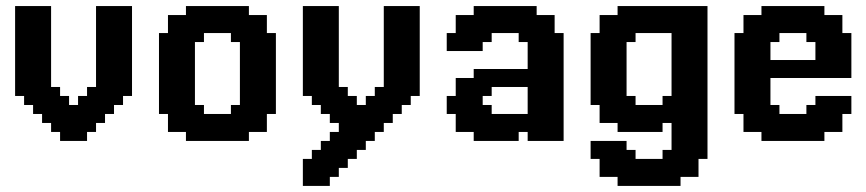

<svg xmlns="http://www.w3.org/2000/svg" viewBox="-20 -461 2834 628"><path d="M382.4 -441.2H411.8V-411.8H382.4ZM352.9 -441.2H382.4V-411.8H352.9ZM323.5 -441.2H352.9V-411.8H323.5ZM294.1 -441.2H323.5V-411.8H294.1ZM294.1 -411.8H323.5V-382.4H294.1ZM294.1 -382.4H323.5V-352.9H294.1ZM294.1 -352.9H323.5V-323.5H294.1ZM294.1 -323.5H323.5V-294.1H294.1ZM294.1 -294.1H323.5V-264.7H294.1ZM294.1 -264.7H323.5V-235.3H294.1ZM294.1 -235.3H323.5V-205.9H294.1ZM294.1 -205.9H323.5V-176.5H294.1ZM323.5 -205.9H352.9V-176.5H323.5ZM352.9 -205.9H382.4V-176.5H352.9ZM382.4 -205.9H411.8V-176.5H382.4ZM382.4 -235.3H411.8V-205.9H382.4ZM382.4 -264.7H411.8V-235.3H382.4ZM382.4 -294.1H411.8V-264.7H382.4ZM352.9 -294.1H382.4V-264.7H352.9ZM352.9 -323.5H382.4V-294.1H352.9ZM352.9 -352.9H382.4V-323.5H352.9ZM352.9 -382.4H382.4V-352.9H352.9ZM352.9 -411.8H382.4V-382.4H352.9ZM382.4 -411.8H411.8V-382.4H382.4ZM382.4 -382.4H411.8V-352.9H382.4ZM382.4 -352.9H411.8V-323.5H382.4ZM382.4 -323.5H411.8V-294.1H382.4ZM323.5 -352.9H352.9V-323.5H323.5ZM323.5 -382.4H352.9V-352.9H323.5ZM323.5 -411.8H352.9V-382.4H323.5ZM323.5 -323.5H352.9V-294.1H323.5ZM323.5 -294.1H352.9V-264.7H323.5ZM323.5 -264.7H352.9V-235.3H323.5ZM323.5 -235.3H352.9V-205.9H323.5ZM352.9 -235.3H382.4V-205.9H352.9ZM352.9 -264.7H382.4V-235.3H352.9ZM382.4 -176.5H411.8V-147.1H382.4ZM352.9 -176.5H382.4V-147.1H352.9ZM323.5 -176.5H352.9V-147.1H323.5ZM294.1 -176.5H323.5V-147.1H294.1ZM264.7 -176.5H294.1V-147.1H264.7ZM352.9 -147.1H382.4V-117.6H352.9ZM323.5 -147.1H352.9V-117.6H323.5ZM294.1 -147.1H323.5V-117.6H294.1ZM264.7 -147.1H294.1V-117.6H264.7ZM235.3 -147.1H264.7V-117.6H235.3ZM235.3 -117.6H264.7V-88.2H235.3ZM264.7 -117.6H294.1V-88.2H264.7ZM294.1 -117.6H323.5V-88.2H294.1ZM323.5 -117.6H352.9V-88.2H323.5ZM294.1 -88.2H323.5V-58.8H294.1ZM264.7 -88.2H294.1V-58.8H264.7ZM235.3 -88.2H264.7V-58.8H235.3ZM235.3 -58.8H264.7V-29.4H235.3ZM264.7 -58.8H294.1V-29.4H264.7ZM235.3 -29.4H264.7V0H235.3ZM205.9 -29.4H235.3V0H205.9ZM176.5 -29.4H205.9V0H176.5ZM176.5 -58.8H205.9V-29.4H176.5ZM205.9 -58.8H235.3V-29.4H205.9ZM205.9 -88.2H235.3V-58.8H205.9ZM205.9 -117.6H235.3V-88.2H205.9ZM176.5 -117.6H205.9V-88.2H176.5ZM176.5 -147.1H205.9V-117.6H176.5ZM147.1 -117.6H176.5V-88.2H147.1ZM147.1 -147.1H176.5V-117.6H147.1ZM147.1 -176.5H176.5V-147.1H147.1ZM117.6 -176.5H147.1V-147.1H117.6ZM88.2 -176.5H117.6V-147.1H88.2ZM58.8 -176.5H88.2V-147.1H58.8ZM58.8 -147.1H88.2V-117.6H58.8ZM88.2 -147.1H117.6V-117.6H88.2ZM117.6 -147.1H147.1V-117.6H117.6ZM117.6 -117.6H147.1V-88.2H117.6ZM88.2 -117.6H117.6V-88.2H88.2ZM147.1 -88.2H176.5V-58.8H147.1ZM117.6 -88.2H147.1V-58.8H117.6ZM176.5 -88.2H205.9V-58.8H176.5ZM147.1 -58.8H176.5V-29.4H147.1ZM29.4 -176.5H58.8V-147.1H29.4ZM29.4 -205.9H58.8V-176.5H29.4ZM29.4 -235.3H58.8V-205.9H29.4ZM29.4 -264.7H58.8V-235.3H29.4ZM29.4 -294.1H58.8V-264.7H29.4ZM58.8 -323.5H88.2V-294.1H58.8ZM58.8 -352.9H88.2V-323.5H58.8ZM58.8 -382.4H88.2V-352.9H58.8ZM58.8 -411.8H88.2V-382.4H58.8ZM58.8 -441.2H88.2V-411.8H58.8ZM29.4 -411.8H58.8V-382.4H29.4ZM29.4 -441.2H58.8V-411.8H29.4ZM29.4 -382.4H58.8V-352.9H29.4ZM29.4 -352.9H58.8V-323.5H29.4ZM29.4 -323.5H58.8V-294.1H29.4ZM58.8 -235.3H88.2V-205.9H58.8ZM58.8 -205.9H88.2V-176.5H58.8ZM58.8 -264.7H88.2V-235.3H58.8ZM58.8 -294.1H88.2V-264.7H58.8ZM88.2 -205.9H117.6V-176.5H88.2ZM88.2 -235.3H117.6V-205.9H88.2ZM117.6 -235.3H147.1V-205.9H117.6ZM117.6 -205.9H147.1V-176.5H117.6ZM117.6 -264.7H147.1V-235.3H117.6ZM117.6 -294.1H147.1V-264.7H117.6ZM117.6 -323.5H147.1V-294.1H117.6ZM117.6 -352.9H147.1V-323.5H117.6ZM117.6 -382.4H147.1V-352.9H117.6ZM117.6 -411.8H147.1V-382.4H117.6ZM88.2 -411.8H117.6V-382.4H88.2ZM88.2 -441.2H117.6V-411.8H88.2ZM117.6 -441.2H147.1V-411.8H117.6ZM88.2 -382.4H117.6V-352.9H88.2ZM88.2 -352.9H117.6V-323.5H88.2ZM88.2 -323.5H117.6V-294.1H88.2ZM88.2 -294.1H117.6V-264.7H88.2ZM88.2 -264.7H117.6V-235.3H88.2Z M617.6 -441.2H647.1V-411.8H617.6ZM647.1 -441.2H676.5V-411.8H647.1ZM588.2 -441.2H617.6V-411.8H588.2ZM676.5 -441.2H705.9V-411.8H676.5ZM705.9 -441.2H735.3V-411.8H705.9ZM735.3 -441.2H764.7V-411.8H735.3ZM764.7 -441.2H794.1V-411.8H764.7ZM794.1 -411.8H823.5V-382.4H794.1ZM764.7 -411.8H794.1V-382.4H764.7ZM764.7 -382.4H794.1V-352.9H764.7ZM823.5 -411.8H852.9V-382.4H823.5ZM823.5 -382.4H852.9V-352.9H823.5ZM794.1 -382.4H823.5V-352.9H794.1ZM764.7 -352.9H794.1V-323.5H764.7ZM735.3 -352.9H764.7V-323.5H735.3ZM794.1 -352.9H823.5V-323.5H794.1ZM823.5 -352.9H852.9V-323.5H823.5ZM852.9 -352.9H882.4V-323.5H852.9ZM852.9 -323.5H882.4V-294.1H852.9ZM852.9 -294.1H882.4V-264.7H852.9ZM852.9 -264.7H882.4V-235.3H852.9ZM852.9 -235.3H882.4V-205.9H852.9ZM852.9 -205.9H882.4V-176.5H852.9ZM852.9 -176.5H882.4V-147.1H852.9ZM852.9 -147.1H882.4V-117.6H852.9ZM852.9 -117.6H882.4V-88.2H852.9ZM823.5 -117.6H852.9V-88.2H823.5ZM823.5 -88.2H852.9V-58.8H823.5ZM823.5 -58.8H852.9V-29.4H823.5ZM794.1 -58.8H823.5V-29.4H794.1ZM764.7 -58.8H794.1V-29.4H764.7ZM735.3 -88.2H764.7V-58.8H735.3ZM735.3 -117.6H764.7V-88.2H735.3ZM764.7 -117.6H794.1V-88.2H764.7ZM764.7 -88.2H794.1V-58.8H764.7ZM794.1 -88.2H823.5V-58.8H794.1ZM794.1 -117.6H823.5V-88.2H794.1ZM794.1 -147.1H823.5V-117.6H794.1ZM764.7 -147.1H794.1V-117.6H764.7ZM764.7 -176.5H794.1V-147.1H764.7ZM764.7 -205.9H794.1V-176.5H764.7ZM764.7 -235.3H794.1V-205.9H764.7ZM764.7 -264.7H794.1V-235.3H764.7ZM764.7 -294.1H794.1V-264.7H764.7ZM764.7 -323.5H794.1V-294.1H764.7ZM794.1 -323.5H823.5V-294.1H794.1ZM794.1 -294.1H823.5V-264.7H794.1ZM794.1 -264.7H823.5V-235.3H794.1ZM794.1 -235.3H823.5V-205.9H794.1ZM794.1 -205.9H823.5V-176.5H794.1ZM794.1 -176.5H823.5V-147.1H794.1ZM823.5 -147.1H852.9V-117.6H823.5ZM823.5 -176.5H852.9V-147.1H823.5ZM823.5 -205.9H852.9V-176.5H823.5ZM823.5 -235.3H852.9V-205.9H823.5ZM823.5 -264.7H852.9V-235.3H823.5ZM823.5 -294.1H852.9V-264.7H823.5ZM823.5 -323.5H852.9V-294.1H823.5ZM735.3 -58.8H764.7V-29.4H735.3ZM735.3 -29.4H764.7V0H735.3ZM764.7 -29.4H794.1V0H764.7ZM705.9 -29.4H735.3V0H705.9ZM676.5 -29.4H705.9V0H676.5ZM647.1 -29.4H676.5V0H647.1ZM617.6 -29.4H647.1V0H617.6ZM588.2 -29.4H617.6V0H588.2ZM588.2 -58.8H617.6V-29.4H588.2ZM558.8 -58.8H588.2V-29.4H558.8ZM529.4 -58.8H558.8V-29.4H529.4ZM529.4 -88.2H558.8V-58.8H529.4ZM500 -117.6H529.4V-88.2H500ZM529.4 -117.6H558.8V-88.2H529.4ZM500 -147.1H529.4V-117.6H500ZM500 -176.5H529.4V-147.1H500ZM500 -205.9H529.4V-176.5H500ZM500 -235.3H529.4V-205.9H500ZM500 -264.7H529.4V-235.3H500ZM500 -294.1H529.4V-264.7H500ZM529.4 -294.1H558.8V-264.7H529.4ZM529.4 -323.5H558.8V-294.1H529.4ZM500 -323.5H529.4V-294.1H500ZM500 -352.9H529.4V-323.5H500ZM529.4 -352.9H558.8V-323.5H529.4ZM529.4 -382.4H558.8V-352.9H529.4ZM529.4 -411.8H558.8V-382.4H529.4ZM558.8 -411.8H588.2V-382.4H558.8ZM588.2 -411.8H617.6V-382.4H588.2ZM617.6 -411.8H647.1V-382.4H617.6ZM617.6 -382.4H647.1V-352.9H617.6ZM617.6 -352.9H647.1V-323.5H617.6ZM588.2 -352.9H617.6V-323.5H588.2ZM558.8 -352.9H588.2V-323.5H558.8ZM588.2 -323.5H617.6V-294.1H588.2ZM588.2 -294.1H617.6V-264.7H588.2ZM588.2 -264.7H617.6V-235.3H588.2ZM588.2 -235.3H617.6V-205.9H588.2ZM588.2 -205.9H617.6V-176.5H588.2ZM588.2 -176.5H617.6V-147.1H588.2ZM588.2 -147.1H617.6V-117.6H588.2ZM588.2 -117.6H617.6V-88.2H588.2ZM617.6 -117.6H647.1V-88.2H617.6ZM617.6 -88.2H647.1V-58.8H617.6ZM647.1 -88.2H676.5V-58.8H647.1ZM676.5 -88.2H705.9V-58.8H676.5ZM705.9 -88.2H735.3V-58.8H705.9ZM705.9 -58.8H735.3V-29.4H705.9ZM676.5 -58.8H705.9V-29.4H676.5ZM647.1 -58.8H676.5V-29.4H647.1ZM617.6 -58.8H647.1V-29.4H617.6ZM588.2 -88.2H617.6V-58.8H588.2ZM558.8 -88.2H588.2V-58.8H558.8ZM558.8 -117.6H588.2V-88.2H558.8ZM558.8 -147.1H588.2V-117.6H558.8ZM558.8 -176.5H588.2V-147.1H558.8ZM529.4 -176.5H558.8V-147.1H529.4ZM529.4 -147.1H558.8V-117.6H529.4ZM529.4 -205.9H558.8V-176.5H529.4ZM529.4 -235.3H558.8V-205.9H529.4ZM529.4 -264.7H558.8V-235.3H529.4ZM558.8 -264.7H588.2V-235.3H558.8ZM558.8 -235.3H588.2V-205.9H558.8ZM558.8 -205.9H588.2V-176.5H558.8ZM558.8 -294.1H588.2V-264.7H558.8ZM558.8 -323.5H588.2V-294.1H558.8ZM558.8 -382.4H588.2V-352.9H558.8ZM588.2 -382.4H617.6V-352.9H588.2ZM647.1 -411.8H676.5V-382.4H647.1ZM676.5 -411.8H705.9V-382.4H676.5ZM705.9 -411.8H735.3V-382.4H705.9ZM735.3 -411.8H764.7V-382.4H735.3ZM735.3 -382.4H764.7V-352.9H735.3ZM705.9 -382.4H735.3V-352.9H705.9ZM676.5 -382.4H705.9V-352.9H676.5ZM647.1 -382.4H676.5V-352.9H647.1Z M970.6 -441.2H1000V-411.8H970.6ZM1000 -441.2H1029.4V-411.8H1000ZM1029.4 -441.2H1058.8V-411.8H1029.4ZM1058.8 -441.2H1088.2V-411.8H1058.8ZM1058.8 -411.8H1088.2V-382.4H1058.8ZM1058.8 -382.4H1088.2V-352.9H1058.8ZM1058.8 -352.9H1088.2V-323.5H1058.8ZM1058.8 -323.5H1088.2V-294.1H1058.8ZM1058.8 -294.1H1088.2V-264.7H1058.8ZM1058.8 -264.7H1088.2V-235.3H1058.8ZM1058.8 -235.3H1088.2V-205.9H1058.8ZM1058.8 -205.9H1088.2V-176.5H1058.8ZM1058.8 -176.5H1088.2V-147.1H1058.8ZM1029.4 -176.5H1058.8V-147.1H1029.4ZM1000 -176.5H1029.4V-147.1H1000ZM970.6 -176.5H1000V-147.1H970.6ZM970.6 -205.9H1000V-176.5H970.6ZM970.6 -235.3H1000V-205.9H970.6ZM970.6 -264.7H1000V-235.3H970.6ZM970.6 -294.1H1000V-264.7H970.6ZM970.6 -323.5H1000V-294.1H970.6ZM970.6 -352.9H1000V-323.5H970.6ZM970.6 -382.4H1000V-352.9H970.6ZM970.6 -411.8H1000V-382.4H970.6ZM1000 -411.8H1029.4V-382.4H1000ZM1029.4 -411.8H1058.8V-382.4H1029.4ZM1029.4 -382.4H1058.8V-352.9H1029.4ZM1029.4 -352.9H1058.8V-323.5H1029.4ZM1029.4 -323.5H1058.8V-294.1H1029.4ZM1029.4 -294.1H1058.8V-264.7H1029.4ZM1029.4 -264.7H1058.8V-235.3H1029.4ZM1000 -235.3H1029.4V-205.9H1000ZM1000 -205.9H1029.4V-176.5H1000ZM1000 -264.7H1029.4V-235.3H1000ZM1000 -294.1H1029.4V-264.7H1000ZM1000 -323.5H1029.4V-294.1H1000ZM1000 -352.9H1029.4V-323.5H1000ZM1000 -382.4H1029.4V-352.9H1000ZM1029.4 -235.3H1058.8V-205.9H1029.4ZM1029.4 -205.9H1058.8V-176.5H1029.4ZM1235.3 -441.2H1264.7V-411.8H1235.3ZM1264.7 -441.2H1294.1V-411.8H1264.7ZM1294.1 -441.2H1323.5V-411.8H1294.1ZM1323.5 -441.2H1352.9V-411.8H1323.5ZM1323.5 -411.8H1352.9V-382.4H1323.5ZM1323.5 -382.4H1352.9V-352.9H1323.5ZM1323.5 -352.9H1352.9V-323.5H1323.5ZM1323.5 -323.5H1352.9V-294.1H1323.5ZM1323.5 -294.1H1352.9V-264.7H1323.5ZM1323.5 -264.7H1352.9V-235.3H1323.5ZM1323.5 -235.3H1352.9V-205.9H1323.5ZM1323.5 -205.9H1352.9V-176.5H1323.5ZM1323.5 -176.5H1352.9V-147.1H1323.5ZM1294.1 -205.9H1323.5V-176.5H1294.1ZM1264.7 -205.9H1294.1V-176.5H1264.7ZM1264.7 -176.5H1294.1V-147.1H1264.7ZM1235.3 -205.9H1264.7V-176.5H1235.3ZM1235.3 -235.3H1264.7V-205.9H1235.3ZM1235.3 -264.7H1264.7V-235.3H1235.3ZM1235.3 -294.1H1264.7V-264.7H1235.3ZM1235.3 -323.5H1264.7V-294.1H1235.3ZM1235.3 -352.9H1264.7V-323.5H1235.3ZM1235.3 -382.4H1264.7V-352.9H1235.3ZM1235.3 -411.8H1264.7V-382.4H1235.3ZM1264.7 -411.8H1294.1V-382.4H1264.7ZM1294.1 -411.8H1323.5V-382.4H1294.1ZM1294.1 -382.4H1323.5V-352.9H1294.1ZM1294.1 -352.9H1323.5V-323.5H1294.1ZM1294.1 -323.5H1323.5V-294.1H1294.1ZM1294.1 -294.1H1323.5V-264.7H1294.1ZM1294.1 -264.7H1323.5V-235.3H1294.1ZM1294.1 -235.3H1323.5V-205.9H1294.1ZM1264.7 -235.3H1294.1V-205.9H1264.7ZM1264.7 -264.7H1294.1V-235.3H1264.7ZM1264.7 -294.1H1294.1V-264.7H1264.7ZM1264.7 -323.5H1294.1V-294.1H1264.7ZM1264.7 -352.9H1294.1V-323.5H1264.7ZM1264.7 -382.4H1294.1V-352.9H1264.7ZM1205.9 -176.5H1235.3V-147.1H1205.9ZM1235.3 -176.5H1264.7V-147.1H1235.3ZM1264.7 -147.1H1294.1V-117.6H1264.7ZM1294.1 -147.1H1323.5V-117.6H1294.1ZM1294.1 -176.5H1323.5V-147.1H1294.1ZM1235.3 -147.1H1264.7V-117.6H1235.3ZM1235.3 -117.6H1264.7V-88.2H1235.3ZM1264.7 -117.6H1294.1V-88.2H1264.7ZM1235.3 -88.2H1264.7V-58.8H1235.3ZM1205.9 -88.2H1235.3V-58.8H1205.9ZM1205.9 -58.8H1235.3V-29.4H1205.9ZM1176.5 -58.8H1205.9V-29.4H1176.5ZM1176.5 -29.4H1205.9V0H1176.5ZM1147.1 -29.4H1176.5V0H1147.1ZM1147.1 0H1176.5V29.4H1147.1ZM1117.6 0H1147.1V29.4H1117.6ZM1117.6 29.4H1147.1V58.8H1117.6ZM1088.2 29.4H1117.6V58.8H1088.2ZM1088.2 58.8H1117.6V88.2H1088.2ZM1058.8 58.8H1088.2V88.2H1058.8ZM1058.8 88.2H1088.2V117.6H1058.8ZM1029.4 88.2H1058.8V117.6H1029.4ZM1029.4 117.6H1058.8V147.1H1029.4ZM1000 117.6H1029.4V147.1H1000ZM970.6 117.6H1000V147.1H970.6ZM970.6 88.2H1000V117.6H970.6ZM970.6 58.8H1000V88.2H970.6ZM1000 58.8H1029.4V88.2H1000ZM1000 88.2H1029.4V117.6H1000ZM1029.4 58.8H1058.8V88.2H1029.4ZM1000 29.4H1029.4V58.8H1000ZM1029.4 29.4H1058.8V58.8H1029.4ZM1029.4 0H1058.8V29.4H1029.4ZM1058.8 0H1088.2V29.4H1058.8ZM1088.2 0H1117.6V29.4H1088.2ZM1088.2 -29.4H1117.6V0H1088.2ZM1058.8 -29.4H1088.2V0H1058.8ZM1058.8 29.4H1088.2V58.8H1058.8ZM1117.6 -58.8H1147.1V-29.4H1117.6ZM1088.2 -58.8H1117.6V-29.4H1088.2ZM1117.6 -29.4H1147.1V0H1117.6ZM1147.1 -58.8H1176.5V-29.4H1147.1ZM1147.1 -88.2H1176.5V-58.8H1147.1ZM1176.5 -88.2H1205.9V-58.8H1176.5ZM1176.5 -117.6H1205.9V-88.2H1176.5ZM1205.9 -117.6H1235.3V-88.2H1205.9ZM1205.9 -147.1H1235.3V-117.6H1205.9ZM1176.5 -147.1H1205.9V-117.6H1176.5ZM1147.1 -117.6H1176.5V-88.2H1147.1ZM1117.6 -117.6H1147.1V-88.2H1117.6ZM1117.6 -147.1H1147.1V-117.6H1117.6ZM1088.2 -117.6H1117.6V-88.2H1088.2ZM1088.2 -147.1H1117.6V-117.6H1088.2ZM1088.2 -176.5H1117.6V-147.1H1088.2ZM1058.8 -147.1H1088.2V-117.6H1058.8ZM1029.4 -147.1H1058.8V-117.6H1029.4ZM1000 -147.1H1029.4V-117.6H1000ZM1058.8 -117.6H1088.2V-88.2H1058.8ZM1029.4 -117.6H1058.8V-88.2H1029.4ZM1058.8 -88.2H1088.2V-58.8H1058.8ZM1088.2 -88.2H1117.6V-58.8H1088.2ZM1117.6 -88.2H1147.1V-58.8H1117.6Z M1676.5 0H1647.1V-29.4H1676.5ZM1735.3 0H1705.9V-29.4H1735.3ZM1647.1 0H1617.6V-29.4H1647.1ZM1617.6 0H1588.2V-29.4H1617.6ZM1588.2 0H1558.8V-29.4H1588.2ZM1558.8 0H1529.4V-29.4H1558.8ZM1529.4 -29.4H1500V-58.8H1529.4ZM1558.8 -29.4H1529.4V-58.8H1558.8ZM1558.8 -58.8H1529.4V-88.2H1558.8ZM1500 -29.4H1470.6V-58.8H1500ZM1500 -58.8H1470.6V-88.2H1500ZM1529.4 -58.8H1500V-88.2H1529.4ZM1558.8 -88.2H1529.4V-117.6H1558.8ZM1588.2 -88.2H1558.8V-117.6H1588.2ZM1529.4 -88.2H1500V-117.6H1529.4ZM1500 -88.2H1470.6V-117.6H1500ZM1470.6 -88.2H1441.2V-117.6H1470.6ZM1470.6 -117.6H1441.2V-147.1H1470.6ZM1470.6 -294.1H1441.2V-323.5H1470.6ZM1470.6 -323.5H1441.2V-352.9H1470.6ZM1500 -323.5H1470.6V-352.9H1500ZM1500 -352.9H1470.6V-382.4H1500ZM1500 -382.4H1470.6V-411.8H1500ZM1529.4 -382.4H1500V-411.8H1529.4ZM1558.8 -382.4H1529.4V-411.8H1558.8ZM1588.2 -352.9H1558.8V-382.4H1588.2ZM1588.2 -323.5H1558.8V-352.9H1588.2ZM1558.8 -323.5H1529.4V-352.9H1558.8ZM1558.8 -352.9H1529.4V-382.4H1558.8ZM1529.4 -352.9H1500V-382.4H1529.4ZM1529.4 -323.5H1500V-352.9H1529.4ZM1529.4 -294.1H1500V-323.5H1529.4ZM1558.8 -294.1H1529.4V-323.5H1558.8ZM1558.8 -117.6H1529.4V-147.1H1558.8ZM1529.4 -117.6H1500V-147.1H1529.4ZM1500 -294.1H1470.6V-323.5H1500ZM1500 -117.6H1470.6V-147.1H1500ZM1588.2 -382.4H1558.8V-411.8H1588.2ZM1588.2 -411.8H1558.8V-441.2H1588.2ZM1558.8 -411.8H1529.4V-441.2H1558.8ZM1617.6 -411.8H1588.2V-441.2H1617.6ZM1647.1 -411.8H1617.6V-441.2H1647.1ZM1676.5 -411.8H1647.1V-441.2H1676.5ZM1705.9 -411.8H1676.5V-441.2H1705.9ZM1735.3 -411.8H1705.9V-441.2H1735.3ZM1735.3 -382.4H1705.9V-411.8H1735.3ZM1764.7 -382.4H1735.3V-411.8H1764.7ZM1794.1 -382.4H1764.7V-411.8H1794.1ZM1794.1 -352.9H1764.7V-382.4H1794.1ZM1823.5 -323.5H1794.1V-352.9H1823.5ZM1794.1 -323.5H1764.7V-352.9H1794.1ZM1823.5 -294.1H1794.1V-323.5H1823.5ZM1823.5 -264.7H1794.1V-294.1H1823.5ZM1823.5 -235.3H1794.1V-264.7H1823.5ZM1823.5 -205.9H1794.1V-235.3H1823.5ZM1823.5 -176.5H1794.1V-205.9H1823.5ZM1823.5 -147.1H1794.1V-176.5H1823.5ZM1794.1 -147.1H1764.7V-176.5H1794.1ZM1794.1 -117.6H1764.7V-147.1H1794.1ZM1823.5 -117.6H1794.1V-147.1H1823.5ZM1823.5 -88.2H1794.1V-117.6H1823.5ZM1794.1 -88.2H1764.7V-117.6H1794.1ZM1794.1 -58.8H1764.7V-88.2H1794.1ZM1794.1 -29.4H1764.7V-58.8H1794.1ZM1764.7 -29.4H1735.3V-58.8H1764.7ZM1735.3 -29.4H1705.9V-58.8H1735.3ZM1705.9 -29.4H1676.5V-58.8H1705.9ZM1705.9 -58.8H1676.5V-88.2H1705.9ZM1735.3 -88.2H1705.9V-117.6H1735.3ZM1764.7 -88.2H1735.3V-117.6H1764.7ZM1735.3 -117.6H1705.9V-147.1H1735.3ZM1735.3 -147.1H1705.9V-176.5H1735.3ZM1735.3 -176.5H1705.9V-205.9H1735.3ZM1735.3 -205.9H1705.9V-235.3H1735.3ZM1735.3 -235.3H1705.9V-264.7H1735.3ZM1735.3 -264.7H1705.9V-294.1H1735.3ZM1735.3 -294.1H1705.9V-323.5H1735.3ZM1735.3 -323.5H1705.9V-352.9H1735.3ZM1705.9 -323.5H1676.5V-352.9H1705.9ZM1705.9 -352.9H1676.5V-382.4H1705.9ZM1676.5 -352.9H1647.1V-382.4H1676.5ZM1647.1 -352.9H1617.6V-382.4H1647.1ZM1617.6 -352.9H1588.2V-382.4H1617.6ZM1617.6 -382.4H1588.2V-411.8H1617.6ZM1647.1 -382.4H1617.6V-411.8H1647.1ZM1676.5 -382.4H1647.1V-411.8H1676.5ZM1705.9 -382.4H1676.5V-411.8H1705.9ZM1735.3 -352.9H1705.9V-382.4H1735.3ZM1764.7 -352.9H1735.3V-382.4H1764.7ZM1764.7 -323.5H1735.3V-352.9H1764.7ZM1764.7 -294.1H1735.3V-323.5H1764.7ZM1764.7 -264.7H1735.3V-294.1H1764.7ZM1794.1 -264.7H1764.7V-294.1H1794.1ZM1794.1 -294.1H1764.7V-323.5H1794.1ZM1794.1 -235.3H1764.7V-264.7H1794.1ZM1794.1 -205.9H1764.7V-235.3H1794.1ZM1794.1 -176.5H1764.7V-205.9H1794.1ZM1764.7 -176.5H1735.3V-205.9H1764.7ZM1764.7 -205.9H1735.3V-235.3H1764.7ZM1764.7 -235.3H1735.3V-264.7H1764.7ZM1764.7 -147.1H1735.3V-176.5H1764.7ZM1764.7 -117.6H1735.3V-147.1H1764.7ZM1764.7 -58.8H1735.3V-88.2H1764.7ZM1735.3 -58.8H1705.9V-88.2H1735.3ZM1676.5 -29.4H1647.1V-58.8H1676.5ZM1647.1 -29.4H1617.6V-58.8H1647.1ZM1617.6 -29.4H1588.2V-58.8H1617.6ZM1588.2 -29.4H1558.8V-58.8H1588.2ZM1588.2 -58.8H1558.8V-88.2H1588.2ZM1617.6 -58.8H1588.2V-88.2H1617.6ZM1647.1 -58.8H1617.6V-88.2H1647.1ZM1676.5 -58.8H1647.1V-88.2H1676.5ZM1500 -147.1H1470.6V-176.5H1500ZM1529.4 -147.1H1500V-176.5H1529.4ZM1558.8 -147.1H1529.4V-176.5H1558.8ZM1500 -176.5H1470.6V-205.9H1500ZM1529.4 -176.5H1500V-205.9H1529.4ZM1558.8 -176.5H1529.4V-205.9H1558.8ZM1588.2 -176.5H1558.8V-205.9H1588.2ZM1617.6 -176.5H1588.2V-205.9H1617.6ZM1647.1 -176.5H1617.6V-205.9H1647.1ZM1676.5 -176.5H1647.1V-205.9H1676.5ZM1705.9 -176.5H1676.5V-205.9H1705.9ZM1705.9 -205.9H1676.5V-235.3H1705.9ZM1676.5 -205.9H1647.1V-235.3H1676.5ZM1647.1 -205.9H1617.6V-235.3H1647.1ZM1617.6 -205.9H1588.2V-235.3H1617.6ZM1588.2 -205.9H1558.8V-235.3H1588.2ZM1558.8 -205.9H1529.4V-235.3H1558.8ZM1794.1 -88.2H1823.5V-58.8H1794.1ZM1794.1 -58.8H1823.5V-29.4H1794.1ZM1794.1 -29.4H1823.5V0H1794.1ZM1764.7 -29.4H1794.1V0H1764.7ZM1735.3 -29.4H1764.7V0H1735.3ZM1558.8 -176.5H1588.2V-147.1H1558.8Z M2264.7 -441.2H2294.1V-411.8H2264.7ZM2235.3 -441.2H2264.7V-411.8H2235.3ZM2205.9 -441.2H2235.3V-411.8H2205.9ZM2176.5 -441.2H2205.9V-411.8H2176.5ZM2147.1 -411.8H2176.5V-382.4H2147.1ZM2147.1 -382.4H2176.5V-352.9H2147.1ZM2176.5 -382.4H2205.9V-352.9H2176.5ZM2205.9 -382.4H2235.3V-352.9H2205.9ZM2205.9 -411.8H2235.3V-382.4H2205.9ZM2176.5 -411.8H2205.9V-382.4H2176.5ZM2117.6 -411.8H2147.1V-382.4H2117.6ZM2117.6 -441.2H2147.1V-411.8H2117.6ZM2088.2 -441.2H2117.6V-411.8H2088.2ZM2058.8 -441.2H2088.2V-411.8H2058.8ZM2029.4 -441.2H2058.8V-411.8H2029.4ZM2000 -441.2H2029.4V-411.8H2000ZM2000 -411.8H2029.4V-382.4H2000ZM2000 -382.4H2029.4V-352.9H2000ZM2029.4 -382.4H2058.8V-352.9H2029.4ZM2058.8 -382.4H2088.2V-352.9H2058.8ZM2088.2 -382.4H2117.6V-352.9H2088.2ZM2117.6 -382.4H2147.1V-352.9H2117.6ZM2235.3 -411.8H2264.7V-382.4H2235.3ZM2264.7 -411.8H2294.1V-382.4H2264.7ZM2264.7 -382.4H2294.1V-352.9H2264.7ZM2235.3 -382.4H2264.7V-352.9H2235.3ZM2088.2 -411.8H2117.6V-382.4H2088.2ZM2058.8 -411.8H2088.2V-382.4H2058.8ZM2029.4 -411.8H2058.8V-382.4H2029.4ZM1970.6 -411.8H2000V-382.4H1970.6ZM1970.6 -382.4H2000V-352.9H1970.6ZM1941.2 -382.4H1970.6V-352.9H1941.2ZM1941.2 -411.8H1970.6V-382.4H1941.2ZM2029.4 -352.9H2058.8V-323.5H2029.4ZM2000 -352.9H2029.4V-323.5H2000ZM1970.6 -352.9H2000V-323.5H1970.6ZM1941.2 -352.9H1970.6V-323.5H1941.2ZM1911.8 -352.9H1941.2V-323.5H1911.8ZM1911.8 -323.5H1941.2V-294.1H1911.8ZM1911.8 -294.1H1941.2V-264.7H1911.8ZM1911.8 -264.7H1941.2V-235.3H1911.8ZM1941.2 -264.7H1970.6V-235.3H1941.2ZM1941.2 -235.3H1970.6V-205.9H1941.2ZM1970.6 -235.3H2000V-205.9H1970.6ZM1970.6 -264.7H2000V-235.3H1970.6ZM2000 -264.7H2029.4V-235.3H2000ZM2000 -294.1H2029.4V-264.7H2000ZM2000 -323.5H2029.4V-294.1H2000ZM1970.6 -323.5H2000V-294.1H1970.6ZM1941.2 -323.5H1970.6V-294.1H1941.2ZM1941.2 -294.1H1970.6V-264.7H1941.2ZM1970.6 -294.1H2000V-264.7H1970.6ZM2176.5 -352.9H2205.9V-323.5H2176.5ZM2205.9 -352.9H2235.3V-323.5H2205.9ZM2235.3 -352.9H2264.7V-323.5H2235.3ZM2235.3 -323.5H2264.7V-294.1H2235.3ZM2264.7 -323.5H2294.1V-294.1H2264.7ZM2264.7 -352.9H2294.1V-323.5H2264.7ZM2264.7 -294.1H2294.1V-264.7H2264.7ZM2235.3 -294.1H2264.7V-264.7H2235.3ZM2205.9 -294.1H2235.3V-264.7H2205.9ZM2205.9 -323.5H2235.3V-294.1H2205.9ZM2176.5 -323.5H2205.9V-294.1H2176.5ZM2176.5 -294.1H2205.9V-264.7H2176.5ZM2176.5 -264.7H2205.9V-235.3H2176.5ZM2205.9 -264.7H2235.3V-235.3H2205.9ZM2235.3 -264.7H2264.7V-235.3H2235.3ZM2264.7 -264.7H2294.1V-235.3H2264.7ZM2235.3 -235.3H2264.7V-205.9H2235.3ZM2205.9 -235.3H2235.3V-205.9H2205.9ZM2176.5 -235.3H2205.9V-205.9H2176.5ZM2176.5 -205.9H2205.9V-176.5H2176.5ZM2205.9 -205.9H2235.3V-176.5H2205.9ZM2235.3 -205.9H2264.7V-176.5H2235.3ZM2264.7 -235.3H2294.1V-205.9H2264.7ZM2264.7 -205.9H2294.1V-176.5H2264.7ZM2264.7 -176.5H2294.1V-147.1H2264.7ZM2264.7 -147.1H2294.1V-117.6H2264.7ZM2264.7 -117.6H2294.1V-88.2H2264.7ZM2264.7 -88.2H2294.1V-58.8H2264.7ZM2235.3 -88.2H2264.7V-58.8H2235.3ZM2235.3 -58.8H2264.7V-29.4H2235.3ZM2205.9 -58.8H2235.3V-29.4H2205.9ZM2176.5 -88.2H2205.9V-58.8H2176.5ZM2176.5 -117.6H2205.9V-88.2H2176.5ZM2176.5 -147.1H2205.9V-117.6H2176.5ZM2176.5 -176.5H2205.9V-147.1H2176.5ZM2205.9 -176.5H2235.3V-147.1H2205.9ZM2235.3 -176.5H2264.7V-147.1H2235.3ZM2235.3 -147.1H2264.7V-117.6H2235.3ZM2235.3 -117.6H2264.7V-88.2H2235.3ZM2205.9 -88.2H2235.3V-58.8H2205.9ZM2205.9 -117.6H2235.3V-88.2H2205.9ZM2205.9 -147.1H2235.3V-117.6H2205.9ZM2147.1 -117.6H2176.5V-88.2H2147.1ZM2147.1 -88.2H2176.5V-58.8H2147.1ZM2117.6 -88.2H2147.1V-58.8H2117.6ZM2117.6 -58.8H2147.1V-29.4H2117.6ZM2088.2 -58.8H2117.6V-29.4H2088.2ZM2058.8 -58.8H2088.2V-29.4H2058.8ZM2029.4 -58.8H2058.8V-29.4H2029.4ZM2000 -58.8H2029.4V-29.4H2000ZM2000 -88.2H2029.4V-58.8H2000ZM2029.4 -88.2H2058.8V-58.8H2029.4ZM2058.8 -117.6H2088.2V-88.2H2058.8ZM2088.2 -117.6H2117.6V-88.2H2088.2ZM2117.6 -117.6H2147.1V-88.2H2117.6ZM2058.8 -88.2H2088.2V-58.8H2058.8ZM2088.2 -88.2H2117.6V-58.8H2088.2ZM2176.5 -58.8H2205.9V-29.4H2176.5ZM2000 -117.6H2029.4V-88.2H2000ZM2000 -147.1H2029.4V-117.6H2000ZM2029.4 -147.1H2058.8V-117.6H2029.4ZM2029.4 -117.6H2058.8V-88.2H2029.4ZM1970.6 -117.6H2000V-88.2H1970.6ZM1970.6 -88.2H2000V-58.8H1970.6ZM1941.2 -88.2H1970.6V-58.8H1941.2ZM1941.2 -117.6H1970.6V-88.2H1941.2ZM1941.2 -147.1H1970.6V-117.6H1941.2ZM1941.2 -176.5H1970.6V-147.1H1941.2ZM1911.8 -176.5H1941.2V-147.1H1911.8ZM1911.8 -147.1H1941.2V-117.6H1911.8ZM1911.8 -205.9H1941.2V-176.5H1911.8ZM1911.8 -235.3H1941.2V-205.9H1911.8ZM2000 -235.3H2029.4V-205.9H2000ZM2000 -205.9H2029.4V-176.5H2000ZM2000 -176.5H2029.4V-147.1H2000ZM1970.6 -147.1H2000V-117.6H1970.6ZM1970.6 -176.5H2000V-147.1H1970.6ZM1970.6 -205.9H2000V-176.5H1970.6ZM1941.2 -205.9H1970.6V-176.5H1941.2ZM2264.7 -58.8H2294.1V-29.4H2264.7ZM2264.7 -29.4H2294.1V0H2264.7ZM2264.7 0H2294.1V29.4H2264.7ZM2264.7 29.4H2294.1V58.8H2264.7ZM2235.3 29.4H2264.7V58.8H2235.3ZM2205.9 29.4H2235.3V58.8H2205.9ZM2205.9 0H2235.3V29.4H2205.9ZM2205.9 -29.4H2235.3V0H2205.9ZM2235.3 -29.4H2264.7V0H2235.3ZM2235.3 0H2264.7V29.4H2235.3ZM2176.5 -29.4H2205.9V0H2176.5ZM2176.5 0H2205.9V29.4H2176.5ZM2176.5 29.4H2205.9V58.8H2176.5ZM2176.5 58.8H2205.9V88.2H2176.5ZM2147.1 29.4H2176.5V58.8H2147.1ZM2147.1 58.8H2176.5V88.2H2147.1ZM2205.9 58.8H2235.3V88.2H2205.9ZM2235.3 58.8H2264.7V88.2H2235.3ZM2235.3 88.2H2264.7V117.6H2235.3ZM2205.9 88.2H2235.3V117.6H2205.9ZM2176.5 88.2H2205.9V117.6H2176.5ZM1911.8 0H1941.2V29.4H1911.8ZM1941.2 0H1970.6V29.4H1941.2ZM1970.6 0H2000V29.4H1970.6ZM2000 0H2029.4V29.4H2000ZM2000 29.4H2029.4V58.8H2000ZM1970.6 29.4H2000V58.8H1970.6ZM1941.2 29.4H1970.6V58.8H1941.2ZM1911.8 29.4H1941.2V58.8H1911.8ZM2000 58.8H2029.4V88.2H2000ZM2029.4 58.8H2058.8V88.2H2029.4ZM1970.6 58.8H2000V88.2H1970.6ZM2029.4 29.4H2058.8V58.8H2029.4ZM1941.2 58.8H1970.6V88.2H1941.2ZM1941.2 88.2H1970.6V117.6H1941.2ZM1970.6 88.2H2000V117.6H1970.6ZM2000 88.2H2029.4V117.6H2000ZM2029.4 88.2H2058.8V117.6H2029.4ZM2058.8 88.2H2088.2V117.6H2058.8ZM2088.2 88.2H2117.6V117.6H2088.2ZM2117.6 88.2H2147.1V117.6H2117.6ZM2147.1 88.2H2176.5V117.6H2147.1ZM2117.6 58.8H2147.1V88.2H2117.6ZM2088.2 58.8H2117.6V88.2H2088.2ZM2058.8 58.8H2088.2V88.2H2058.8ZM2029.4 117.6H2058.8V147.1H2029.4ZM2000 117.6H2029.4V147.1H2000ZM2058.8 117.6H2088.2V147.1H2058.8ZM2088.2 117.6H2117.6V147.1H2088.2ZM2117.6 117.6H2147.1V147.1H2117.6ZM2147.1 117.6H2176.5V147.1H2147.1ZM2176.5 117.6H2205.9V147.1H2176.5ZM2147.1 -441.2H2176.5V-411.8H2147.1ZM2147.1 -147.1H2176.5V-117.6H2147.1Z M2500 -441.2H2529.4V-411.8H2500ZM2529.4 -441.2H2558.8V-411.8H2529.4ZM2470.6 -441.2H2500V-411.8H2470.6ZM2558.8 -441.2H2588.2V-411.8H2558.8ZM2588.2 -441.2H2617.6V-411.8H2588.2ZM2617.6 -441.2H2647.1V-411.8H2617.6ZM2647.1 -441.2H2676.5V-411.8H2647.1ZM2676.5 -411.8H2705.9V-382.4H2676.5ZM2647.1 -411.8H2676.5V-382.4H2647.1ZM2647.1 -382.4H2676.5V-352.9H2647.1ZM2705.9 -411.8H2735.3V-382.4H2705.9ZM2705.9 -382.4H2735.3V-352.9H2705.9ZM2676.5 -382.4H2705.9V-352.9H2676.5ZM2647.1 -352.9H2676.5V-323.5H2647.1ZM2617.6 -352.9H2647.1V-323.5H2617.6ZM2676.5 -352.9H2705.9V-323.5H2676.5ZM2705.9 -352.9H2735.3V-323.5H2705.9ZM2735.3 -352.9H2764.7V-323.5H2735.3ZM2735.3 -323.5H2764.7V-294.1H2735.3ZM2735.3 -147.1H2764.7V-117.6H2735.3ZM2735.3 -117.6H2764.7V-88.2H2735.3ZM2705.9 -117.6H2735.3V-88.2H2705.9ZM2705.9 -88.2H2735.3V-58.8H2705.9ZM2705.9 -58.8H2735.3V-29.4H2705.9ZM2676.5 -58.8H2705.9V-29.4H2676.5ZM2647.1 -58.8H2676.5V-29.4H2647.1ZM2617.6 -88.2H2647.1V-58.8H2617.6ZM2617.6 -117.6H2647.1V-88.2H2617.6ZM2647.1 -117.6H2676.5V-88.2H2647.1ZM2647.1 -88.2H2676.5V-58.8H2647.1ZM2676.5 -88.2H2705.9V-58.8H2676.5ZM2676.5 -117.6H2705.9V-88.2H2676.5ZM2676.5 -147.1H2705.9V-117.6H2676.5ZM2647.1 -147.1H2676.5V-117.6H2647.1ZM2647.1 -323.5H2676.5V-294.1H2647.1ZM2676.5 -323.5H2705.9V-294.1H2676.5ZM2705.9 -147.1H2735.3V-117.6H2705.9ZM2705.9 -323.5H2735.3V-294.1H2705.9ZM2617.6 -58.8H2647.1V-29.4H2617.6ZM2617.6 -29.4H2647.1V0H2617.6ZM2647.1 -29.4H2676.5V0H2647.1ZM2588.2 -29.4H2617.6V0H2588.2ZM2558.8 -29.4H2588.2V0H2558.8ZM2529.4 -29.4H2558.8V0H2529.4ZM2500 -29.4H2529.4V0H2500ZM2470.6 -29.4H2500V0H2470.6ZM2470.6 -58.8H2500V-29.4H2470.6ZM2441.2 -58.8H2470.6V-29.4H2441.2ZM2411.8 -58.8H2441.2V-29.4H2411.8ZM2411.8 -88.2H2441.2V-58.8H2411.8ZM2382.4 -117.6H2411.8V-88.2H2382.4ZM2411.8 -117.6H2441.2V-88.2H2411.8ZM2382.4 -147.1H2411.8V-117.6H2382.4ZM2382.4 -176.5H2411.8V-147.1H2382.4ZM2382.4 -205.9H2411.8V-176.5H2382.4ZM2382.4 -235.3H2411.8V-205.9H2382.4ZM2382.4 -264.7H2411.8V-235.3H2382.4ZM2382.4 -294.1H2411.8V-264.7H2382.4ZM2411.8 -294.1H2441.2V-264.7H2411.8ZM2411.8 -323.5H2441.2V-294.1H2411.8ZM2382.4 -323.5H2411.8V-294.1H2382.4ZM2382.4 -352.9H2411.8V-323.5H2382.4ZM2411.8 -352.9H2441.2V-323.5H2411.8ZM2411.8 -382.4H2441.2V-352.9H2411.8ZM2411.8 -411.8H2441.2V-382.4H2411.8ZM2441.2 -411.8H2470.6V-382.4H2441.2ZM2470.6 -411.8H2500V-382.4H2470.6ZM2500 -411.8H2529.4V-382.4H2500ZM2500 -382.4H2529.4V-352.9H2500ZM2500 -352.9H2529.4V-323.5H2500ZM2470.6 -352.9H2500V-323.5H2470.6ZM2441.2 -352.9H2470.6V-323.5H2441.2ZM2470.6 -323.5H2500V-294.1H2470.6ZM2470.6 -294.1H2500V-264.7H2470.6ZM2470.6 -264.7H2500V-235.3H2470.6ZM2470.6 -235.3H2500V-205.9H2470.6ZM2470.6 -205.9H2500V-176.5H2470.6ZM2470.6 -176.5H2500V-147.1H2470.6ZM2470.6 -147.1H2500V-117.6H2470.6ZM2470.6 -117.6H2500V-88.2H2470.6ZM2500 -117.6H2529.4V-88.2H2500ZM2500 -88.2H2529.4V-58.8H2500ZM2529.4 -88.2H2558.8V-58.8H2529.4ZM2558.8 -88.2H2588.2V-58.8H2558.8ZM2588.2 -88.2H2617.6V-58.8H2588.2ZM2588.2 -58.8H2617.6V-29.4H2588.2ZM2558.8 -58.8H2588.2V-29.4H2558.8ZM2529.4 -58.8H2558.8V-29.4H2529.4ZM2500 -58.8H2529.4V-29.4H2500ZM2470.6 -88.2H2500V-58.8H2470.6ZM2441.2 -88.2H2470.6V-58.8H2441.2ZM2441.2 -117.6H2470.6V-88.2H2441.2ZM2441.2 -147.1H2470.6V-117.6H2441.2ZM2441.2 -176.5H2470.6V-147.1H2441.2ZM2411.8 -176.5H2441.2V-147.1H2411.8ZM2411.8 -147.1H2441.2V-117.6H2411.8ZM2411.8 -205.9H2441.2V-176.5H2411.8ZM2411.8 -235.3H2441.2V-205.9H2411.8ZM2411.8 -264.7H2441.2V-235.3H2411.8ZM2441.2 -264.7H2470.6V-235.3H2441.2ZM2441.2 -235.3H2470.6V-205.9H2441.2ZM2441.2 -205.9H2470.6V-176.5H2441.2ZM2441.2 -294.1H2470.6V-264.7H2441.2ZM2441.2 -323.5H2470.6V-294.1H2441.2ZM2441.2 -382.4H2470.6V-352.9H2441.2ZM2470.6 -382.4H2500V-352.9H2470.6ZM2529.4 -411.8H2558.8V-382.4H2529.4ZM2558.8 -411.8H2588.2V-382.4H2558.8ZM2588.2 -411.8H2617.6V-382.4H2588.2ZM2617.6 -411.8H2647.1V-382.4H2617.6ZM2617.6 -382.4H2647.1V-352.9H2617.6ZM2588.2 -382.4H2617.6V-352.9H2588.2ZM2558.8 -382.4H2588.2V-352.9H2558.8ZM2529.4 -382.4H2558.8V-352.9H2529.4ZM2735.3 -294.1H2764.7V-264.7H2735.3ZM2705.9 -294.1H2735.3V-264.7H2705.9ZM2676.5 -294.1H2705.9V-264.7H2676.5ZM2647.1 -294.1H2676.5V-264.7H2647.1ZM2735.3 -264.7H2764.7V-235.3H2735.3ZM2705.9 -264.7H2735.3V-235.3H2705.9ZM2676.5 -264.7H2705.9V-235.3H2676.5ZM2647.1 -264.7H2676.5V-235.3H2647.1ZM2617.6 -264.7H2647.1V-235.3H2617.6ZM2588.2 -264.7H2617.6V-235.3H2588.2ZM2558.8 -264.7H2588.2V-235.3H2558.8ZM2529.4 -264.7H2558.8V-235.3H2529.4ZM2500 -264.7H2529.4V-235.3H2500ZM2500 -235.3H2529.4V-205.9H2500ZM2529.4 -235.3H2558.8V-205.9H2529.4ZM2558.8 -235.3H2588.2V-205.9H2558.8ZM2588.2 -235.3H2617.6V-205.9H2588.2ZM2617.6 -235.3H2647.1V-205.9H2617.6ZM2647.1 -235.3H2676.5V-205.9H2647.1ZM2676.5 -235.3H2705.9V-205.9H2676.5ZM2705.9 -235.3H2735.3V-205.9H2705.9ZM2735.3 -235.3H2764.7V-205.9H2735.3Z"/></svg>

Font: Jersey 20
Style: Regular
Weight: 400
Designer: Sarah Cadigan-Fried
Version: Version 1.000; ttfautohint (v1.8.4.7-5d5b)